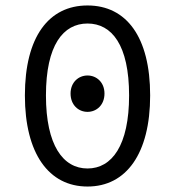

<svg xmlns="http://www.w3.org/2000/svg" viewBox="-20 -670 640 702"><path d="M300 12C442 12 529 -109 529 -321C529 -535 442 -650 300 -650C158 -650 71 -535 71 -321C71 -109 158 12 300 12ZM300 -54C211 -54 148 -138 148 -321C148 -505 211 -584 300 -584C389 -584 452 -505 452 -321C452 -138 389 -54 300 -54ZM300 -261C333 -261 362 -286 362 -328C362 -369 333 -394 300 -394C267 -394 238 -369 238 -328C238 -286 267 -261 300 -261Z"/></svg>

Font: Hasklig
Style: Regular
Weight: 400
Monospace: yes
Designer: Paul D. Hunt, Teo Tuominen
Foundry: Adobe Systems Incorporated
Version: Version 2.030;PS 1.0;hotconv 16.6.51;makeotf.lib2.5.65220